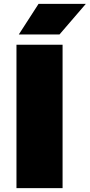

<svg xmlns="http://www.w3.org/2000/svg" viewBox="-20 -971 463 991"><path d="M65 0V-740H303V0ZM77 -793 179 -951H423L287 -793Z"/></svg>

Font: Encode Sans Expanded Expanded Black
Style: Regular
Weight: 900
Width: 7
Designer: Multiple Designers
Foundry: Impallari Type
Version: Version 3.000; ttfautohint (v1.8.3) -l 8 -r 50 -G 200 -x 14 